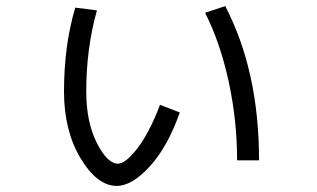

<svg xmlns="http://www.w3.org/2000/svg" viewBox="-20 -572 1040 630"><path d="M653 -530 719 -552Q830 -339 830 -46H758Q758 -176 730.5 -303.5Q703 -431 653 -530ZM227 -547 298 -538Q263 -413 263 -272Q263 -172 297.5 -103.5Q332 -35 367 -35Q392 -35 431 -85.5Q470 -136 505 -228L570 -203Q530 -90 471.5 -26Q413 38 363 38Q299 38 244.5 -52.5Q190 -143 190 -272Q190 -423 227 -547Z"/></svg>

Font: M PLUS 1p
Style: Regular
Weight: 400
Version: Version 1.062